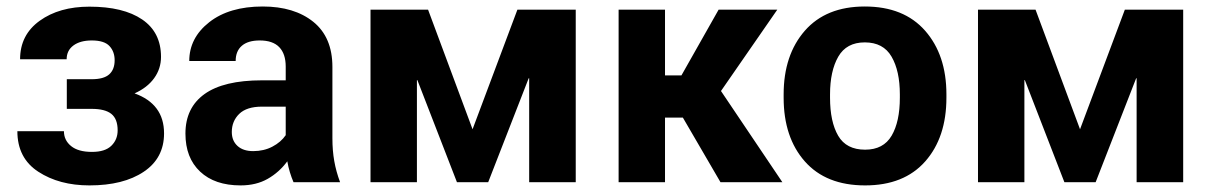

<svg xmlns="http://www.w3.org/2000/svg" viewBox="-20 -558 3711 588"><path d="M260.7 -315.4Q297.9 -315.4 314.5 -330.3Q331.1 -345.2 331.1 -373.5Q331.1 -399.9 315.2 -417Q299.3 -434.1 261.2 -434.1Q225.6 -434.1 204.8 -418.7Q184.1 -403.3 184.1 -376.5H41.5Q41.5 -451.2 101.6 -494.4Q161.6 -537.6 253.9 -537.6Q357.9 -537.6 415.5 -498.3Q473.1 -459 473.1 -383.8Q473.1 -347.7 452.1 -318.6Q431.2 -289.6 392.1 -272Q437 -255.9 459.7 -225.3Q482.4 -194.8 482.4 -149.4Q482.4 -73.7 420.2 -32Q357.9 9.8 253.9 9.8Q161.6 9.8 97.4 -32Q33.2 -73.7 33.2 -156.2H175.8Q175.8 -128.4 197.8 -110.6Q219.7 -92.8 261.7 -92.8Q301.8 -92.8 321 -111.6Q340.3 -130.4 340.3 -158.7Q340.3 -193.8 321 -209.2Q301.8 -224.6 260.7 -224.6H184.6V-315.4Z M878.9 0Q872.6 -14.6 867.7 -30.8Q862.8 -46.9 859.9 -64Q835 -30.3 799.8 -10.3Q764.6 9.8 716.8 9.8Q637.7 9.8 592.8 -32.5Q547.9 -74.7 547.9 -148.9Q547.9 -228 606.4 -270Q665 -312 782.2 -312H855V-354Q855 -393.1 835.2 -413.6Q815.4 -434.1 775.4 -434.1Q739.3 -434.1 720.5 -417.7Q701.7 -401.4 701.7 -371.1H559.6Q559.6 -441.9 620.8 -490Q682.1 -538.1 784.7 -538.1Q881.3 -538.1 939.7 -491Q998 -443.8 998 -353V-134.8Q998 -96.7 1003.7 -64.7Q1009.3 -32.7 1021.5 0ZM755.4 -95.2Q788.1 -95.2 814.2 -108.9Q840.3 -122.6 855 -144V-231.4H782.2Q735.4 -231.4 712.6 -209.2Q689.9 -187 689.9 -153.8Q689.9 -127 707.3 -111.1Q724.6 -95.2 755.4 -95.2Z M1427.2 -162.1 1564.5 -528.3H1743.2V0H1600.6V-318.4H1599.1L1475.1 0H1379.4L1258.3 -312.5H1256.8V0H1114.7V-528.3H1291Z M2071.3 -197.8H2016.6V0H1874.5V-528.3H2016.6V-327.1H2066.9L2180.7 -528.3H2360.4L2188 -279.3L2376 0H2186.5Z M2379.9 -269Q2379.9 -389.6 2444.8 -463.9Q2509.8 -538.1 2628.4 -538.1Q2748 -538.1 2813.2 -463.9Q2878.4 -389.6 2878.4 -269V-258.8Q2878.4 -137.2 2813.5 -63.7Q2748.5 9.8 2629.4 9.8Q2509.8 9.8 2444.8 -63.7Q2379.9 -137.2 2379.9 -258.8ZM2522 -258.8Q2522 -185.1 2546.9 -142.3Q2571.8 -99.6 2629.4 -99.6Q2685.5 -99.6 2710.7 -142.6Q2735.8 -185.5 2735.8 -258.8V-269Q2735.8 -340.8 2710.4 -384.5Q2685.1 -428.2 2628.4 -428.2Q2572.3 -428.2 2547.1 -384.3Q2522 -340.3 2522 -269Z M3287.6 -162.1 3424.8 -528.3H3603.5V0H3460.9V-318.4H3459.5L3335.4 0H3239.7L3118.7 -312.5H3117.2V0H2975.1V-528.3H3151.4Z"/></svg>

Font: Roboto Web
Style: Bold
Weight: 700
Designer: Google
Version: Version 1.200310; 2013